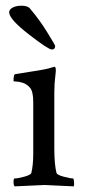

<svg xmlns="http://www.w3.org/2000/svg" viewBox="-20 -662 315 685"><path d="M173.8 -333V-131.8Q173.8 -75.2 181.6 -44.9Q183.6 -38.1 207 -31.7Q230.5 -25.4 240.2 -25.4Q243.2 -25.4 244.1 -13.7Q245.1 -2 243.2 2.9Q145.5 -2 139.2 -2Q132.8 -2 32.2 2.9Q28.3 -1 28.3 -13.2Q28.3 -25.4 32.2 -25.4Q43.9 -25.4 66.9 -31.7Q89.8 -38.1 91.8 -44.9Q98.6 -73.2 98.6 -113.3V-297.9Q98.6 -335.9 86.9 -349.1Q75.2 -362.3 61 -366.7Q46.9 -371.1 37.6 -371.1Q28.3 -371.1 28.3 -373Q28.3 -396.5 34.2 -397.5Q137.7 -413.1 153.8 -418Q169.9 -422.9 173.8 -423.8Q182.1 -423.8 177.7 -394Q173.8 -364.3 173.8 -333ZM12.7 -618.2Q12.7 -627.9 24.9 -634.8Q37.1 -641.6 57.1 -641.6Q77.1 -641.6 85.9 -632.8Q122.1 -590.3 149.4 -545.4Q176.8 -501 176.8 -498Q176.8 -485.4 164.6 -485.4Q152.3 -485.4 82.5 -539.6Q12.7 -593.8 12.7 -618.2Z"/></svg>

Font: CrimsonText-Roman
Style: Roman
Weight: 400
Version: Version 0.13